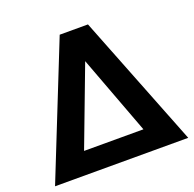

<svg xmlns="http://www.w3.org/2000/svg" viewBox="-125 -840 981 969"><g transform="rotate(-20 365.5 -355.5)"><path d="M208.5 -117.7H527.3L368.7 -541.5ZM293.5 -710.9H445.3L725.1 0H9.8Z"/></g></svg>

Font: MAUL Bold
Style: Bold
Weight: 700
Designer: MAUL
Version: Version 1.0; 2020; ttfautohint (v1.8.3)